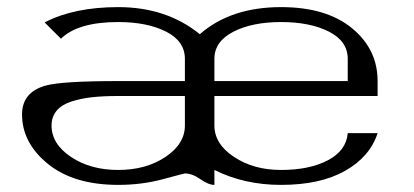

<svg xmlns="http://www.w3.org/2000/svg" viewBox="-20 -520 1165 540"><path d="M500 -250H312.5Q270.5 -250 239.3 -246.6Q208 -243.2 180.7 -234.4Q153.3 -225.6 139.2 -208.5Q125 -191.4 125 -167Q125 -115.2 179.7 -78.6Q234.4 -42 312.5 -42Q390.6 -42 445.3 -78.6Q500 -115.2 500 -167ZM958 -292V-354.5Q958 -404.3 904.8 -431.2Q851.6 -458 770.5 -458Q689.5 -458 636.2 -430.7Q583 -403.3 583 -354.5V-292ZM1042 -250H583V-167Q583 -115.2 638.2 -78.6Q693.4 -42 770.5 -42Q850.6 -42 902.3 -69.3Q954.1 -96.7 958 -145.5H1042Q1020.5 -79.1 950.7 -39.6Q880.9 0 770.5 0Q667 0 583 -42V0Q566.4 0 543.5 -16.1Q520.5 -32.2 500 -32.2Q498 -32.2 438.5 -16.1Q378.9 0 312.5 0Q187.5 0 114.7 -59.1Q42 -118.2 42 -198.2Q42 -260.7 108.4 -279.3Q154.3 -292 312.5 -292H500V-354.5Q500 -404.3 446.8 -431.2Q393.6 -458 312.5 -458Q199.2 -458 151.4 -411.1L105.5 -457Q188.5 -500 312.5 -500Q448.2 -500 542 -423.8Q628.9 -500 770.5 -500Q897.5 -500 969.7 -440.9Q1042 -381.8 1042 -292Z"/></svg>

Font: okolaks
Style: Regular
Weight: 500
Version: Version 000.6.0